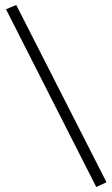

<svg xmlns="http://www.w3.org/2000/svg" viewBox="-20 -733 446 768"><path d="M45 -713 406 -4 365 15 4 -696Z"/></svg>

Font: Constantine
Style: Regular
Weight: 400
Designer: Dukom Design
Version: Version 1.001;PS 001.001;hotconv 1.0.56;makeotf.lib2.0.21325